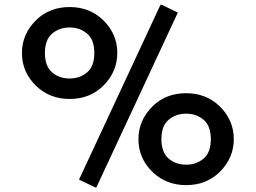

<svg xmlns="http://www.w3.org/2000/svg" viewBox="-20 -777 1087 816"><path d="M568.4 -185.5Q568.4 -266.1 628.9 -325.7Q685.5 -380.9 771 -380.9Q855.5 -380.9 913.1 -325.7Q973.6 -267.1 973.6 -185.5Q973.6 -105 913.1 -45.4Q856.4 9.8 771 9.8Q686.5 9.8 628.9 -45.4Q568.4 -104 568.4 -185.5ZM845.5 -103.3Q876 -129.4 876 -185.5Q876 -241.7 845.5 -267.8Q814.9 -293.9 771 -293.9Q727.1 -293.9 696.5 -267.8Q666 -241.7 666 -185.5Q666 -129.4 696.5 -103.3Q727.1 -77.1 771 -77.1Q814.9 -77.1 845.5 -103.3ZM73.2 -551.8Q73.2 -632.3 133.8 -691.9Q190.4 -747.1 275.9 -747.1Q360.4 -747.1 418 -691.9Q478.5 -633.3 478.5 -551.8Q478.5 -471.2 418 -411.6Q361.3 -356.4 275.9 -356.4Q191.4 -356.4 133.8 -411.6Q73.2 -470.2 73.2 -551.8ZM350.3 -469.5Q380.9 -495.6 380.9 -551.8Q380.9 -607.9 350.3 -634Q319.8 -660.2 275.9 -660.2Q231.9 -660.2 201.4 -634Q170.9 -607.9 170.9 -551.8Q170.9 -495.6 201.4 -469.5Q231.9 -443.4 275.9 -443.4Q319.8 -443.4 350.3 -469.5ZM384.8 19.5 315.9 -13.7 662.1 -756.8H667L735.8 -723.6L389.6 19.5Z"/></svg>

Font: Nova Round
Style: Book
Weight: 400
Version: Version 2.000